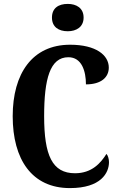

<svg xmlns="http://www.w3.org/2000/svg" viewBox="-20 -953 613 983"><path d="M327 -793C371 -793 408 -815 408 -863C408 -912 371 -933 327 -933C280 -933 246 -912 246 -863C246 -815 280 -793 327 -793ZM338 10C497 10 538 -68 538 -123C538 -138 533 -157 525 -165C496 -119 451 -66 364 -66C247 -66 206 -158 206 -358C206 -549 236 -660 330 -660C399 -660 420 -588 420 -521C499 -521 537 -558 537 -607C537 -671 471 -724 339 -724C145 -724 45 -576 45 -358C45 -137 143 10 338 10Z"/></svg>

Font: Noto Serif Armenian ExtraCondensed ExtraBold
Style: Regular
Weight: 800
Width: 2
Designer: Monotype Design Team
Foundry: Monotype Imaging Inc.
Version: Version 2.008